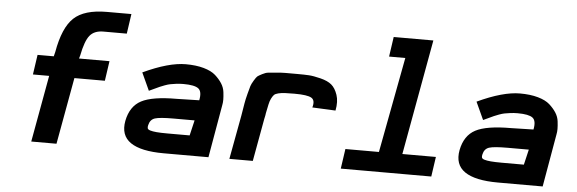

<svg xmlns="http://www.w3.org/2000/svg" viewBox="-49 -905 3187 1061"><g transform="rotate(5 1545.0 -374.5)"><path d="M151 0 218 -370H128L144 -480H234L240 -504Q264 -641 322 -695.5Q380 -750 505 -750H641L625 -640H495Q445 -640 420 -609.5Q395 -579 379 -497L374 -480H543L527 -370H358L291 0Z M886 1Q759 1 701.5 -38.5Q644 -78 659 -159Q675 -241 735.5 -273Q796 -305 932 -305L1056 -308Q1066 -357 1044.5 -373.5Q1023 -390 961 -390Q940 -390 921 -387.5Q902 -385 889 -382.5Q876 -380 858.5 -373.5Q841 -367 832 -363Q823 -359 803 -349.5Q783 -340 774 -336L729 -434Q870 -500 965 -500Q1022 -500 1064.5 -488Q1107 -476 1130 -455.5Q1153 -435 1167.5 -412.5Q1182 -390 1185 -364.5Q1188 -339 1188 -322.5Q1188 -306 1185 -292L1134 1ZM896 -110H1020L1040 -195H922Q847 -195 820.5 -186.5Q794 -178 787 -147Q784 -136 786 -129Q788 -122 801 -118Q814 -114 836.5 -112Q859 -110 896 -110Z M1250 0 1295 -243Q1303 -291 1306.5 -312.5Q1310 -334 1318.5 -366.5Q1327 -399 1330.5 -410.5Q1334 -422 1346 -442Q1358 -462 1364 -467Q1370 -472 1389.5 -482Q1409 -492 1421.5 -493Q1434 -494 1464 -497Q1494 -500 1516.5 -500Q1539 -500 1583 -500Q1622 -500 1647.5 -498.5Q1673 -497 1713 -487Q1753 -477 1774.5 -459Q1796 -441 1808.5 -404.5Q1821 -368 1811 -317L1682 -323Q1694 -363 1671.5 -376.5Q1649 -390 1578 -390H1576Q1541 -390 1523 -389Q1505 -388 1488 -384Q1471 -380 1464 -372.5Q1457 -365 1450 -351Q1443 -337 1439 -317.5Q1435 -298 1429 -269Q1428 -262 1427.5 -258.5Q1427 -255 1425.5 -248.5Q1424 -242 1423 -237L1380 0Z M1868 0 1884 -110H2070L2170 -640H2080L2096 -750H2316L2200 -110H2386L2370 0Z M2740 1Q2613 1 2555.5 -38.5Q2498 -78 2513 -159Q2529 -241 2589.5 -273Q2650 -305 2786 -305L2910 -308Q2920 -357 2898.5 -373.5Q2877 -390 2815 -390Q2794 -390 2775 -387.5Q2756 -385 2743 -382.5Q2730 -380 2712.5 -373.5Q2695 -367 2686 -363Q2677 -359 2657 -349.5Q2637 -340 2628 -336L2583 -434Q2724 -500 2819 -500Q2876 -500 2918.5 -488Q2961 -476 2984 -455.5Q3007 -435 3021.5 -412.5Q3036 -390 3039 -364.5Q3042 -339 3042 -322.5Q3042 -306 3039 -292L2988 1ZM2750 -110H2874L2894 -195H2776Q2701 -195 2674.5 -186.5Q2648 -178 2641 -147Q2638 -136 2640 -129Q2642 -122 2655 -118Q2668 -114 2690.5 -112Q2713 -110 2750 -110Z"/></g></svg>

Font: Hermit
Style: Bold Italic
Weight: 700
Italic angle: -10°
Designer: Pablo Caro
Version: Version 2.000;PS 002.000;hotconv 1.0.88;makeotf.lib2.5.64775